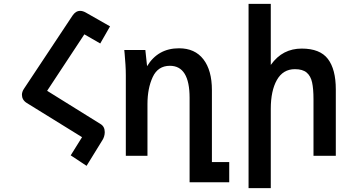

<svg xmlns="http://www.w3.org/2000/svg" viewBox="-20 -810 1840 998"><path d="M406.5 -97 119.5 -274.5Q106.5 -282.5 100.2 -293.5Q94 -304.5 94 -317Q94 -332 103.5 -347L357 -729Q373.5 -753.5 396.5 -753.5Q410 -753.5 425.5 -745L552 -673L501 -584L418.5 -631.5L225 -338L503 -165Q524.5 -152 524.5 -123Q524.5 -112 521.2 -101Q518 -90 512 -81L430 52L347.5 -2.5Z M628 -529Q627 -536 626 -550H735.5L744.5 -466Q801 -559 910.5 -559Q993 -559 1037.2 -501.8Q1081.5 -444.5 1081.5 -341.5V32.5H1171.5V137.5H965.5V-301.5Q965.5 -468 863 -468Q801 -468 773.8 -409.5Q746.5 -351 746.5 -269V0H634V-419Q634 -446 632.2 -474Q630.5 -502 628 -529Z M1272 -790H1387.5V-472.5Q1419 -516.5 1459 -537Q1499 -557.5 1548 -557.5Q1643.5 -557.5 1684.5 -503.5Q1725.5 -449.5 1725.5 -345.5V0H1609.5V-294Q1609.5 -348.5 1602.2 -381.8Q1595 -415 1574 -432.8Q1553 -450.5 1513 -450.5Q1451 -450.5 1419.2 -394.2Q1387.5 -338 1387.5 -244.5V168H1272Z"/></svg>

Font: JuliaMono SemiBold
Style: Regular
Weight: 600
Monospace: yes
Designer: cormullion
Foundry: corm
Version: Version 0.055; ttfautohint (v1.8.4)